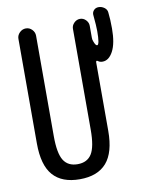

<svg xmlns="http://www.w3.org/2000/svg" viewBox="-87 -831 674 900"><g transform="rotate(-10 250.0 -380.5)"><path d="M49.8 -190.4V-688.5Q49.8 -705.1 62.5 -717.8Q75.2 -730.5 92.3 -730.5Q109.4 -730.5 121.6 -717.8Q133.8 -705.1 133.8 -688.5V-210Q133.8 -128.9 154.8 -95.2Q175.8 -61.5 221.7 -61.5Q267.6 -61.5 288.6 -95.2Q309.6 -128.9 309.6 -210V-690.4Q309.6 -706.1 321.8 -718.3Q334 -730.5 350.1 -730.5Q366.2 -730.5 377.9 -718.3Q389.6 -706.1 389.6 -690.4V-633.8Q389.6 -624 392.6 -617.2Q400.4 -594.7 408.2 -594.7Q419.9 -594.7 419.9 -660.2Q419.9 -685.5 415 -735.4Q413.1 -749 421.9 -759.3Q430.7 -769.5 445.3 -769.5Q460 -769.5 472.7 -760.3Q485.4 -751 486.3 -736.3Q490.2 -704.1 490.2 -660.2Q490.2 -589.8 470.2 -552.2Q450.2 -514.6 419.9 -514.6Q406.2 -514.6 398.4 -521.5Q390.6 -526.4 389.6 -517.6V-190.4Q389.6 -87.9 347.2 -39.1Q304.7 9.8 219.7 9.8Q134.8 9.8 92.3 -38.6Q49.8 -86.9 49.8 -190.4Z"/></g></svg>

Font: Rounded Mgen+ 1m regular
Style: Regular
Weight: 400
Designer: [Source Han Sans]
Ryoko NISHIZUKA  (kana & ideographs); Paul D. Hunt (Latin, Greek & Cyrillic); Wenlong ZHANG  (bopomofo
Version: Version 1.059.20150602